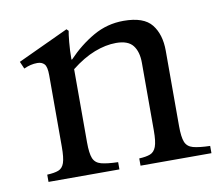

<svg xmlns="http://www.w3.org/2000/svg" viewBox="-59 -530 698 600"><g transform="rotate(-10 290.5 -230.0)"><path d="M481 -101Q481 -66 487.5 -50Q494 -34 512.5 -29Q531 -24 566 -23V0H341V-23Q363 -24 376 -29Q389 -34 395 -50Q401 -66 401 -101V-316Q401 -351 385.5 -371Q370 -391 332 -391Q299 -391 263 -377Q227 -363 189 -333V-101Q189 -66 195.5 -50Q202 -34 220.5 -29Q239 -24 274 -23V0H49V-23Q72 -24 85 -29Q98 -34 103.5 -50Q109 -66 109 -101V-328Q109 -355 101 -363.5Q93 -372 79 -372Q68 -372 57.5 -369.5Q47 -367 36 -362L26 -385L187 -460L193 -454Q191 -445 188.5 -419Q186 -393 186 -364H188Q226 -404 270.5 -429.5Q315 -455 367 -455Q431 -455 456 -423.5Q481 -392 481 -340Z"/></g></svg>

Font: Bona Nova
Style: Regular
Weight: 400
Designer: Mateusz Machalski
Foundry: Capitalics
Version: Version 4.001; ttfautohint (v1.8.3)